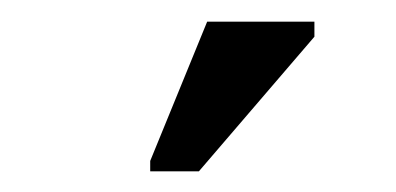

<svg xmlns="http://www.w3.org/2000/svg" viewBox="-20 -745 373 181"><path d="M276.4 -710.4 167.5 -583.5H121.6V-593.3L175.3 -724.6H276.4Z"/></svg>

Font: Arimo
Style: Italic
Weight: 400
Italic angle: -12°
Designer: Steve Matteson
Foundry: Monotype Imaging Inc.
Version: Version 1.33